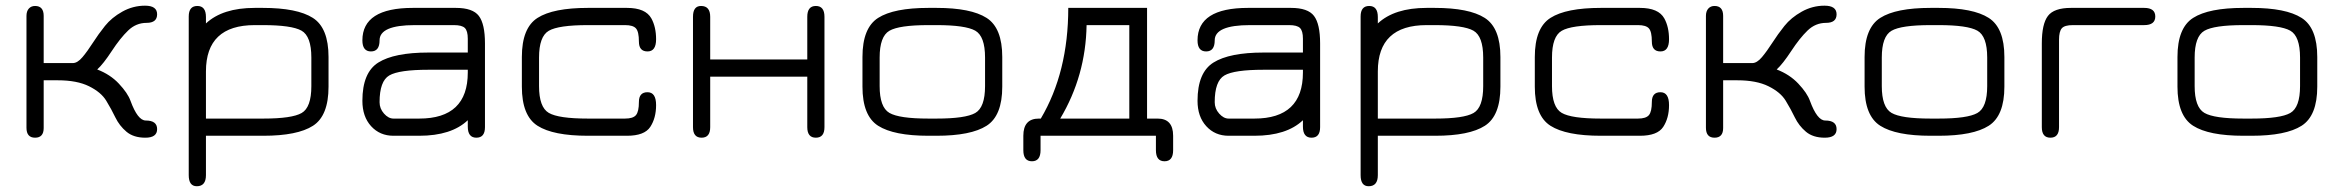

<svg xmlns="http://www.w3.org/2000/svg" viewBox="-20 -478 8239 676"><path d="M133.8 -255.9H236.3Q252.9 -255.9 270.5 -276.9Q288.1 -297.9 307.1 -327.6Q326.2 -357.4 349.6 -386.7Q373 -416 410.6 -437Q448.2 -458 490.7 -458Q533.2 -458 533.2 -427.7Q533.2 -397.5 496.1 -397.5Q459 -397.5 431.2 -370.6Q403.3 -343.8 373.5 -298.3Q343.8 -252.9 322.3 -233.4Q368.2 -215.8 398.4 -183.6Q429.7 -150.4 439.5 -123Q464.8 -53.7 493.2 -53.7Q533.2 -53.7 533.2 -23.4Q533.2 6.8 491.7 6.8Q450.2 6.8 425.3 -14.2Q400.4 -35.2 386.2 -64.5Q372.1 -93.8 354 -123.5Q335.9 -153.3 293.5 -174.3Q251 -195.3 183.6 -195.3H133.8V-27.3Q133.8 6.8 103.5 6.8Q73.2 6.8 73.2 -28.3V-421.9Q73.2 -438.5 81.5 -447.8Q89.8 -457 103.5 -457Q133.8 -457 133.8 -421.9Z M1076.2 -275.4Q1076.2 -350.6 1041.5 -370.1Q1006.8 -389.6 905.3 -389.6H877Q705.1 -389.6 705.1 -226.6V-60.5H907.2Q1007.8 -60.5 1042 -80.1Q1076.2 -99.6 1076.2 -174.8ZM1136.7 -172.9Q1136.7 -70.3 1082 -35.2Q1027.3 0 907.2 0H705.1V138.7Q705.1 177.7 672.9 177.7Q644.5 177.7 644.5 138.7V-419.9Q644.5 -457 674.8 -457Q705.1 -457 705.1 -418V-395.5Q763.7 -450.2 877 -450.2H905.3Q1026.4 -450.2 1081.5 -415Q1136.7 -379.9 1136.7 -277.3Z M1488.3 -232.4Q1384.8 -232.4 1350.6 -212.4Q1316.4 -192.4 1316.4 -118.2Q1316.4 -95.7 1332 -78.1Q1347.7 -60.5 1365.2 -60.5H1456.1Q1627 -60.5 1627 -222.7V-232.4ZM1488.3 -293H1627V-341.8Q1627 -369.1 1616.7 -379.4Q1606.4 -389.6 1578.1 -389.6H1440.4Q1316.4 -389.6 1316.4 -335.9Q1316.4 -296.9 1286.1 -296.9Q1255.9 -296.9 1255.9 -335.9Q1255.9 -450.2 1433.6 -450.2H1585Q1644.5 -450.2 1666 -421.9Q1687.5 -393.6 1687.5 -325.2V-30.3Q1687.5 6.8 1657.2 6.8Q1627 6.8 1627 -32.2V-54.7Q1569.3 0 1456.1 0H1365.2Q1317.4 0 1286.6 -33.7Q1255.9 -67.4 1255.9 -123Q1255.9 -222.7 1312 -257.8Q1368.2 -293 1488.3 -293Z M2187.5 0H2049.8Q1927.7 0 1872.6 -35.2Q1817.4 -70.3 1817.4 -172.9V-277.3Q1817.4 -379.9 1872.6 -415Q1927.7 -450.2 2049.8 -450.2H2187.5Q2252.9 -450.2 2273.4 -413.1Q2290 -382.8 2290 -339.8Q2290 -296.9 2259.8 -296.9Q2229.5 -296.9 2229.5 -331.5Q2229.5 -366.2 2219.2 -377.9Q2209 -389.6 2180.7 -389.6H2049.8Q1946.3 -389.6 1912.1 -369.6Q1877.9 -349.6 1877.9 -275.4V-174.8Q1877.9 -100.6 1912.1 -80.6Q1946.3 -60.5 2049.8 -60.5H2180.7Q2209 -60.5 2219.2 -72.8Q2229.5 -85 2229.5 -119.1Q2229.5 -153.3 2259.8 -153.3Q2290 -153.3 2290 -107.9Q2290 -62.5 2269.5 -31.2Q2249 0 2187.5 0Z M2480.5 -30.3Q2480.5 6.8 2450.2 6.8Q2419.9 6.8 2419.9 -30.3V-418.9Q2419.9 -457 2448.2 -457Q2480.5 -457 2480.5 -418.9V-268.6H2822.3V-418.9Q2822.3 -457 2852.5 -457Q2882.8 -457 2882.8 -418.9V-30.3Q2882.8 6.8 2852.5 6.8Q2822.3 6.8 2822.3 -30.3V-208H2480.5Z M3277.3 0H3249Q3127 0 3071.8 -35.2Q3016.6 -70.3 3016.6 -172.9V-277.3Q3016.6 -379.9 3071.8 -415Q3127 -450.2 3249 -450.2H3277.3Q3398.4 -450.2 3453.6 -415Q3508.8 -379.9 3508.8 -277.3V-172.9Q3508.8 -70.3 3453.6 -35.2Q3398.4 0 3277.3 0ZM3249 -60.5H3277.3Q3378.9 -60.5 3413.6 -80.1Q3448.2 -99.6 3448.2 -174.8V-275.4Q3448.2 -350.6 3413.6 -370.1Q3378.9 -389.6 3277.3 -389.6H3249Q3145.5 -389.6 3111.3 -369.6Q3077.1 -349.6 3077.1 -275.4V-174.8Q3077.1 -100.6 3111.3 -80.6Q3145.5 -60.5 3249 -60.5Z M3643.6 50.8Q3643.6 89.8 3613.3 89.8Q3583 89.8 3583 50.8V0Q3583 -60.5 3637.7 -60.5H3644.5Q3741.2 -223.6 3741.2 -450.2H4018.6V-60.5H4055.7Q4110.4 -60.5 4110.4 0V50.8Q4110.4 89.8 4080.1 89.8Q4049.8 89.8 4049.8 50.8V0H3643.6ZM3712.9 -60.5H3956.1V-389.6H3805.7Q3802.7 -210.9 3712.9 -60.5Z M4428.7 -232.4Q4325.2 -232.4 4291 -212.4Q4256.8 -192.4 4256.8 -118.2Q4256.8 -95.7 4272.5 -78.1Q4288.1 -60.5 4305.7 -60.5H4396.5Q4567.4 -60.5 4567.4 -222.7V-232.4ZM4428.7 -293H4567.4V-341.8Q4567.4 -369.1 4557.1 -379.4Q4546.9 -389.6 4518.6 -389.6H4380.9Q4256.8 -389.6 4256.8 -335.9Q4256.8 -296.9 4226.6 -296.9Q4196.3 -296.9 4196.3 -335.9Q4196.3 -450.2 4374 -450.2H4525.4Q4585 -450.2 4606.4 -421.9Q4627.9 -393.6 4627.9 -325.2V-30.3Q4627.9 6.8 4597.7 6.8Q4567.4 6.8 4567.4 -32.2V-54.7Q4509.8 0 4396.5 0H4305.7Q4257.8 0 4227.1 -33.7Q4196.3 -67.4 4196.3 -123Q4196.3 -222.7 4252.4 -257.8Q4308.6 -293 4428.7 -293Z M5202.1 -275.4Q5202.1 -350.6 5167.5 -370.1Q5132.8 -389.6 5031.2 -389.6H5002.9Q4831.1 -389.6 4831.1 -226.6V-60.5H5033.2Q5133.8 -60.5 5168 -80.1Q5202.1 -99.6 5202.1 -174.8ZM5262.7 -172.9Q5262.7 -70.3 5208 -35.2Q5153.3 0 5033.2 0H4831.1V138.7Q4831.1 177.7 4798.8 177.7Q4770.5 177.7 4770.5 138.7V-419.9Q4770.5 -457 4800.8 -457Q4831.1 -457 4831.1 -418V-395.5Q4889.6 -450.2 5002.9 -450.2H5031.2Q5152.3 -450.2 5207.5 -415Q5262.7 -379.9 5262.7 -277.3Z M5753.9 0H5616.2Q5494.1 0 5439 -35.2Q5383.8 -70.3 5383.8 -172.9V-277.3Q5383.8 -379.9 5439 -415Q5494.1 -450.2 5616.2 -450.2H5753.9Q5819.3 -450.2 5839.8 -413.1Q5856.4 -382.8 5856.4 -339.8Q5856.4 -296.9 5826.2 -296.9Q5795.9 -296.9 5795.9 -331.5Q5795.9 -366.2 5785.6 -377.9Q5775.4 -389.6 5747.1 -389.6H5616.2Q5512.7 -389.6 5478.5 -369.6Q5444.3 -349.6 5444.3 -275.4V-174.8Q5444.3 -100.6 5478.5 -80.6Q5512.7 -60.5 5616.2 -60.5H5747.1Q5775.4 -60.5 5785.6 -72.8Q5795.9 -85 5795.9 -119.1Q5795.9 -153.3 5826.2 -153.3Q5856.4 -153.3 5856.4 -107.9Q5856.4 -62.5 5835.9 -31.2Q5815.4 0 5753.9 0Z M6046.9 -255.9H6149.4Q6166 -255.9 6183.6 -276.9Q6201.2 -297.9 6220.2 -327.6Q6239.3 -357.4 6262.7 -386.7Q6286.1 -416 6323.7 -437Q6361.3 -458 6403.8 -458Q6446.3 -458 6446.3 -427.7Q6446.3 -397.5 6409.2 -397.5Q6372.1 -397.5 6344.2 -370.6Q6316.4 -343.8 6286.6 -298.3Q6256.8 -252.9 6235.4 -233.4Q6281.2 -215.8 6311.5 -183.6Q6342.8 -150.4 6352.5 -123Q6377.9 -53.7 6406.2 -53.7Q6446.3 -53.7 6446.3 -23.4Q6446.3 6.8 6404.8 6.8Q6363.3 6.8 6338.4 -14.2Q6313.5 -35.2 6299.3 -64.5Q6285.2 -93.8 6267.1 -123.5Q6249 -153.3 6206.5 -174.3Q6164.1 -195.3 6096.7 -195.3H6046.9V-27.3Q6046.9 6.8 6016.6 6.8Q5986.3 6.8 5986.3 -28.3V-421.9Q5986.3 -438.5 5994.6 -447.8Q6002.9 -457 6016.6 -457Q6046.9 -457 6046.9 -421.9Z M6805.7 0H6777.3Q6655.3 0 6600.1 -35.2Q6544.9 -70.3 6544.9 -172.9V-277.3Q6544.9 -379.9 6600.1 -415Q6655.3 -450.2 6777.3 -450.2H6805.7Q6926.8 -450.2 6981.9 -415Q7037.1 -379.9 7037.1 -277.3V-172.9Q7037.1 -70.3 6981.9 -35.2Q6926.8 0 6805.7 0ZM6777.3 -60.5H6805.7Q6907.2 -60.5 6941.9 -80.1Q6976.6 -99.6 6976.6 -174.8V-275.4Q6976.6 -350.6 6941.9 -370.1Q6907.2 -389.6 6805.7 -389.6H6777.3Q6673.8 -389.6 6639.6 -369.6Q6605.5 -349.6 6605.5 -275.4V-174.8Q6605.5 -100.6 6639.6 -80.6Q6673.8 -60.5 6777.3 -60.5Z M7278.3 -389.6Q7249 -389.6 7239.3 -378.4Q7229.5 -367.2 7229.5 -337.9V-30.3Q7229.5 6.8 7199.2 6.8Q7168.9 6.8 7168.9 -30.3V-325.2Q7168.9 -393.6 7190.4 -421.9Q7211.9 -450.2 7271.5 -450.2H7529.3Q7568.4 -450.2 7568.4 -419.9Q7568.4 -389.6 7529.3 -389.6Z M7907.2 0H7878.9Q7756.8 0 7701.7 -35.2Q7646.5 -70.3 7646.5 -172.9V-277.3Q7646.5 -379.9 7701.7 -415Q7756.8 -450.2 7878.9 -450.2H7907.2Q8028.3 -450.2 8083.5 -415Q8138.7 -379.9 8138.7 -277.3V-172.9Q8138.7 -70.3 8083.5 -35.2Q8028.3 0 7907.2 0ZM7878.9 -60.5H7907.2Q8008.8 -60.5 8043.5 -80.1Q8078.1 -99.6 8078.1 -174.8V-275.4Q8078.1 -350.6 8043.5 -370.1Q8008.8 -389.6 7907.2 -389.6H7878.9Q7775.4 -389.6 7741.2 -369.6Q7707 -349.6 7707 -275.4V-174.8Q7707 -100.6 7741.2 -80.6Q7775.4 -60.5 7878.9 -60.5Z"/></svg>

Font: Jura
Style: Medium
Weight: 500
Version: Version 2.6.1